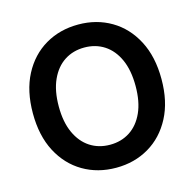

<svg xmlns="http://www.w3.org/2000/svg" viewBox="-108 -849 982 969"><g transform="rotate(-15 382.5 -364.0)"><path d="M382.8 10.3Q286.6 10.3 210.4 -34.4Q134.3 -79.1 90.3 -162.8Q46.4 -246.6 46.4 -363.3Q46.4 -480.5 90.3 -564.5Q134.3 -648.4 210.4 -693.1Q286.6 -737.8 382.8 -737.8Q478.5 -737.8 554.4 -693.1Q630.4 -648.4 674.3 -564.5Q718.3 -480.5 718.3 -363.3Q718.3 -246.6 674.3 -162.8Q630.4 -79.1 554.4 -34.4Q478.5 10.3 382.8 10.3ZM382.8 -109.9Q441.4 -109.9 486.6 -139.2Q531.7 -168.5 557.4 -225.1Q583 -281.7 583 -363.3Q583 -445.8 557.4 -502.4Q531.7 -559.1 486.6 -588.4Q441.4 -617.7 382.8 -617.7Q323.7 -617.7 278.6 -588.4Q233.4 -559.1 207.5 -502.2Q181.6 -445.3 181.6 -363.3Q181.6 -281.7 207.5 -225.1Q233.4 -168.5 278.6 -139.2Q323.7 -109.9 382.8 -109.9Z"/></g></svg>

Font: V-Inter
Style: SemiBold-600
Weight: 600
Designer: Rasmus Andersson
Foundry: rsms
Version: Version 4.000;git-4146feb